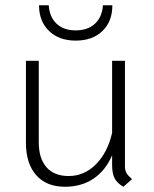

<svg xmlns="http://www.w3.org/2000/svg" viewBox="-20 -702 587 733"><path d="M484 -18 451 11Q427 -3 417.5 -21.5Q408 -40 408 -72V-109Q383 -51 337 -20Q291 11 228 11Q157 11 118 -33.5Q79 -78 79 -157V-470H128V-159Q128 -97 157.5 -63.5Q187 -30 242 -30Q302 -30 346.5 -75Q391 -120 408 -195V-470H457V-68Q457 -52 462.5 -42Q468 -32 484 -18ZM129 -682H166Q169 -637 196 -611.5Q223 -586 269 -586Q315 -586 342.5 -611.5Q370 -637 373 -682H409Q409 -620 371 -583.5Q333 -547 269 -547Q205 -547 167 -584Q129 -621 129 -682Z"/></svg>

Font: KoHo Light
Style: Regular
Weight: 300
Version: Version 1.000; ttfautohint (v1.6)